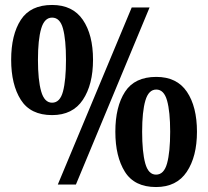

<svg xmlns="http://www.w3.org/2000/svg" viewBox="-20 -744 839 774"><path d="M190 -280Q103 -280 64 -341.5Q25 -403 25 -503Q25 -604 64 -664Q103 -724 190 -724Q273 -724 314 -664Q355 -604 355 -503Q355 -403 314 -341.5Q273 -280 190 -280ZM213 0 511 -714H583L286 0ZM190 -330Q222 -330 234 -375.5Q246 -421 246 -503Q246 -584 234 -628.5Q222 -673 190 -673Q159 -673 146 -628.5Q133 -584 133 -503Q133 -421 146 -375.5Q159 -330 190 -330ZM609 10Q522 10 483.5 -51.5Q445 -113 445 -213Q445 -314 484 -374Q523 -434 610 -434Q693 -434 733.5 -374Q774 -314 774 -213Q774 -113 733 -51.5Q692 10 609 10ZM609 -40Q641 -40 653.5 -85.5Q666 -131 666 -213Q666 -294 653.5 -338.5Q641 -383 610 -383Q579 -383 566 -338.5Q553 -294 553 -213Q553 -131 565.5 -85.5Q578 -40 609 -40Z"/></svg>

Font: Noto Serif Tamil Condensed ExtraBold
Style: Regular
Weight: 800
Width: 3
Designer: Indian Type Foundry, Tom Grace, and the Monotype Design Team
Foundry: Monotype Imaging Inc.
Version: Version 2.004; ttfautohint (v1.8.4.7-5d5b)